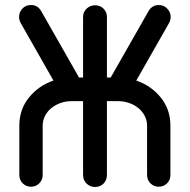

<svg xmlns="http://www.w3.org/2000/svg" viewBox="-20 -744 758 765"><path d="M311 -341H265Q243 -341 222.5 -334Q202 -327 186 -314.5Q170 -302 160 -283.5Q150 -265 150 -242V-47Q150 -27 136.5 -13.5Q123 0 104 0Q84 0 70.5 -13.5Q57 -27 57 -47V-243Q57 -308 95.5 -355.5Q134 -403 193 -423L62 -653Q56 -665 56 -677Q56 -695 69 -709.5Q82 -724 104 -724Q130 -724 144 -700L295 -435H311V-677Q311 -696 325 -709.5Q339 -723 359 -723Q379 -723 392.5 -709.5Q406 -696 406 -677V-435H421L572 -700Q579 -712 589.5 -718Q600 -724 612 -724Q633 -724 646.5 -709.5Q660 -695 660 -677Q660 -665 654 -653L523 -423Q582 -403 620.5 -355.5Q659 -308 659 -243V-47Q659 -27 645.5 -13.5Q632 0 612 0Q593 0 579.5 -13.5Q566 -27 566 -47V-242Q566 -265 556 -283.5Q546 -302 530 -314.5Q514 -327 493.5 -334Q473 -341 451 -341H406V-47Q406 -26 392.5 -12.5Q379 1 359 1Q339 1 325 -12.5Q311 -26 311 -47V-341Z"/></svg>

Font: VDS
Style: Regular
Weight: 400
Designer: artmaker
Foundry: artmaker
Version: Version 1.000 2009 initial release